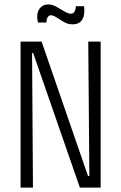

<svg xmlns="http://www.w3.org/2000/svg" viewBox="-20 -848 549 868"><path d="M73 0V-660H168L378 -52H384L379 -660H435V0H341L130 -608H125L129 0ZM308 -738Q292 -738 278.5 -744Q265 -750 252.5 -758.5Q240 -767 229.5 -773Q219 -779 209 -779Q201 -779 195.5 -770Q190 -761 190 -746H152Q146 -768 149.5 -786.5Q153 -805 166 -816.5Q179 -828 199 -828Q213 -828 226.5 -821.5Q240 -815 253 -807Q266 -799 278 -792.5Q290 -786 301 -786Q311 -786 316.5 -795Q322 -804 323 -820H360Q363 -797 359 -778Q355 -759 342.5 -748.5Q330 -738 308 -738Z"/></svg>

Font: Bricolage Grotesque Condensed ExtraLight
Style: Regular
Weight: 250
Width: 3
Designer: Mathieu Triay
Foundry: Atelier Triay
Version: Version 1.000;gftools[0.9.30]